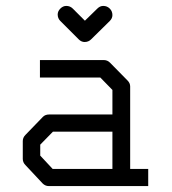

<svg xmlns="http://www.w3.org/2000/svg" viewBox="-20 -679 580 649"><path d="M360 -108V-234H159L116 -190V-153L158 -108ZM420 -108H481V-50H145Q133 -50 124 -59L66 -121Q57 -130 57 -142V-202Q57 -214 66 -223L125 -284Q133 -292 146 -292H360V-375L319 -417H115V-476H331Q343 -476 352 -467L411 -407Q420 -398 420 -387ZM204 -659Q217 -659 226 -650L267 -609L309 -650Q318 -659 329 -659Q342 -659 351 -650Q360 -641 360 -628Q360 -617 351 -608L288 -546Q279 -537 266 -537Q255 -537 246 -546L184 -608Q175 -617 175 -630Q175 -641 184 -650Q193 -659 204 -659Z"/></svg>

Font: 3270 Nerd Font
Style: Regular
Weight: 400
Monospace: yes
Version: Version 3.0.1;Nerd Fonts 3.3.0